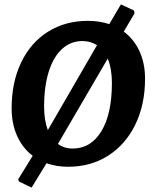

<svg xmlns="http://www.w3.org/2000/svg" viewBox="-20 -748 690 875"><path d="M641 -389Q641 -272 597 -181Q553 -90 473.5 -39Q394 12 290 12Q238 12 192 -4L124 107L66 79L63 69L129 -38Q83 -73 58 -128.5Q33 -184 33 -255Q33 -372 76 -462.5Q119 -553 198 -603Q277 -653 380 -653Q434 -653 478 -638L531 -728L591 -700L593 -687L544 -604Q590 -570 615.5 -515Q641 -460 641 -389ZM181 -262Q181 -200 198 -155L422 -542Q392 -561 356 -561Q303 -561 263.5 -525.5Q224 -490 202.5 -422.5Q181 -355 181 -262ZM490 -370Q490 -434 471 -481L244 -92Q273 -71 311 -71Q394 -71 442 -150Q490 -229 490 -370Z"/></svg>

Font: Alegreya
Style: Bold Italic
Weight: 700
Italic angle: -7°
Designer: Juan Pablo del Peral
Foundry: Huerta Tipografica
Version: Version 2.007; ttfautohint (v1.6)